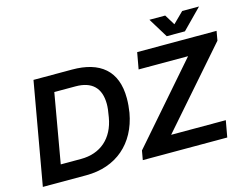

<svg xmlns="http://www.w3.org/2000/svg" viewBox="-113 -1056 1607 1245"><g transform="rotate(-15 690.0 -434.0)"><path d="M1311 -868H1198L1127 -798L1084 -868H978L1059 -736H1181ZM30 0H322C523 0 662 -121 697 -319C702 -350 705 -382 705 -415C705 -601 596 -686 410 -686H151ZM701 0H1268L1288 -111H921L1369 -623L1380 -686H847L827 -575H1159L712 -62ZM180 -111 261 -575H404C512 -575 570 -521 570 -412C570 -389 567 -365 560 -325C537 -189 447 -111 316 -111Z"/></g></svg>

Font: Archivo SemiBold
Style: Italic
Weight: 600
Italic angle: -10°
Designer: Hector Gatti
Foundry: Omnibus-Type
Version: Version 2.001